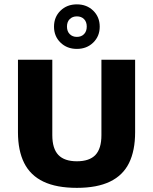

<svg xmlns="http://www.w3.org/2000/svg" viewBox="-20 -876 720 903"><path d="M341.5 7.5Q245.5 7.5 184.2 -21.8Q123 -51 93.8 -109.2Q64.5 -167.5 64.5 -254V-595H226V-240.5Q226 -177 254.5 -147.2Q283 -117.5 341.5 -117.5Q400.5 -117.5 428.8 -147.2Q457 -177 457 -240.5V-595H615.5V-254Q615.5 -167.5 586.8 -109.2Q558 -51 497.2 -21.8Q436.5 7.5 341.5 7.5ZM341.5 -646Q295 -646 264.5 -675.8Q234 -705.5 234 -750.5Q234 -796 264.5 -825.8Q295 -855.5 341.5 -855.5Q388 -855.5 418.5 -825.8Q449 -796 449 -750.5Q449 -705.5 418.5 -675.8Q388 -646 341.5 -646ZM341.5 -702.5Q362.5 -702.5 375.2 -715.5Q388 -728.5 388 -751Q388 -773.5 375.2 -786.2Q362.5 -799 341.5 -799Q321 -799 308 -786.2Q295 -773.5 295 -751Q295 -728.5 308 -715.5Q321 -702.5 341.5 -702.5Z"/></svg>

Font: Encode Sans SC Condensed Thin
Style: Bold
Weight: 700
Version: Version 3.002